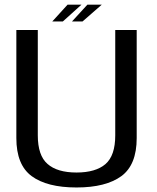

<svg xmlns="http://www.w3.org/2000/svg" viewBox="-20 -804 676 828"><path d="M310 4.5C394.5 4.5 459 -12 503.5 -44.5C547.5 -77 569.5 -131.5 569.5 -208.5V-674.5H477V-220.5C477 -162 463 -121 435 -96.5C407 -72.5 365.5 -60 310 -60C254.5 -60 212.5 -72.5 185 -97C157 -121 143 -162.5 143 -220.5V-674.5H50.5V-208.5C50.5 -131.5 72.5 -77 116.5 -44.5C160.5 -12 225 4.5 310 4.5ZM290.5 -711.5H336L419 -784H357ZM205.5 -711.5H251L331.5 -784H271.5Z"/></svg>

Font: Anybody
Style: Regular
Weight: 400
Designer: Tyler Finck
Foundry: Etcetera Type Company
Version: Version 1.110